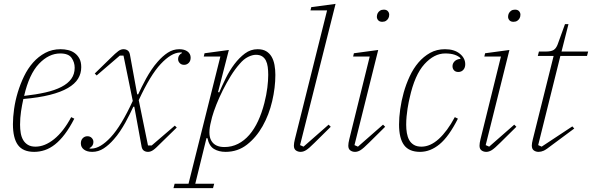

<svg xmlns="http://www.w3.org/2000/svg" viewBox="-20 -775 3068 995"><path d="M157 12Q99 12 73 -23.5Q47 -59 47 -132Q47 -167 53 -210Q59 -253 72 -296Q85 -339 104.5 -379.5Q124 -420 151.5 -451Q179 -482 214.5 -501Q250 -520 294 -520Q314 -520 333 -515.5Q352 -511 367 -500Q382 -489 391.5 -471.5Q401 -454 401 -427Q401 -394 384.5 -367Q368 -340 332 -319Q296 -298 239 -283.5Q182 -269 101 -262Q94 -231 89 -197.5Q84 -164 84 -129Q84 -106 87.5 -85.5Q91 -65 100 -49.5Q109 -34 124.5 -24.5Q140 -15 164 -15Q212 -15 260.5 -54Q309 -93 349 -168L365 -160Q341 -113 316 -80Q291 -47 265 -26.5Q239 -6 212 3Q185 12 157 12ZM105 -278Q167 -285 215.5 -296Q264 -307 298 -324.5Q332 -342 349.5 -366.5Q367 -391 367 -424Q367 -452 351 -475Q335 -498 292 -498Q233 -498 182 -444.5Q131 -391 105 -278Z M458 12Q431 12 415 0Q399 -12 399 -32Q399 -49 409 -59Q419 -69 433 -69Q447 -69 455.5 -60Q464 -51 464 -40Q464 -28 458 -19.5Q452 -11 444 -8L445 -5H455Q500 -6 554 -64Q608 -122 668 -252L620 -487H601L481 -384L471 -394L552 -473Q566 -487 576 -496Q586 -505 593.5 -510.5Q601 -516 607.5 -518Q614 -520 620 -520Q632 -520 641 -514Q650 -508 653 -494L691 -286H696Q704 -303 714.5 -324.5Q725 -346 737.5 -368.5Q750 -391 765 -413.5Q780 -436 797 -455Q822 -484 849.5 -502Q877 -520 909 -520Q936 -520 952 -508Q968 -496 968 -476Q968 -459 958 -449Q948 -439 934 -439Q920 -439 911.5 -448Q903 -457 903 -468Q903 -480 909 -488.5Q915 -497 923 -500L922 -503H912Q867 -501 813 -443.5Q759 -386 699 -256L747 -21H766L886 -124L896 -114L815 -35Q801 -21 791 -11.5Q781 -2 773.5 3Q766 8 759.5 10Q753 12 747 12Q735 12 726 6Q717 0 714 -14L676 -222H671Q663 -205 652.5 -183.5Q642 -162 629.5 -139.5Q617 -117 602 -94.5Q587 -72 570 -53Q545 -24 517.5 -6Q490 12 458 12Z M885 177H957L1122 -482H1036L1040 -499L1166 -516L1110 -298L1116 -296Q1131 -331 1150.5 -370.5Q1170 -410 1195 -443Q1220 -476 1249.5 -498Q1279 -520 1315 -520Q1342 -520 1359.5 -509.5Q1377 -499 1387.5 -481Q1398 -463 1402.5 -438.5Q1407 -414 1407 -387Q1407 -321 1390.5 -250.5Q1374 -180 1341 -121.5Q1308 -63 1260 -25.5Q1212 12 1149 12Q1114 12 1089 -3Q1064 -18 1055 -59H1050L992 177H1090L1084 200H879ZM1143 -13Q1181 -13 1213.5 -29.5Q1246 -46 1272 -76Q1298 -106 1317.5 -148Q1337 -190 1350 -241Q1361 -284 1365.5 -321Q1370 -358 1370 -387Q1370 -409 1367.5 -428Q1365 -447 1358 -461Q1351 -475 1338.5 -483Q1326 -491 1306 -491Q1288 -491 1265.5 -480Q1243 -469 1222 -444Q1198 -417 1176 -381.5Q1154 -346 1135 -308Q1116 -270 1101.5 -233.5Q1087 -197 1079 -168L1074 -147Q1056 -79 1075 -46Q1094 -13 1143 -13Z M1538 12Q1524 12 1513.5 4.5Q1503 -3 1503 -20Q1503 -33 1508 -53L1675 -721H1589L1593 -738L1719 -755L1535 -23L1553 -15L1683 -129L1694 -118L1610 -35Q1581 -6 1566.5 3Q1552 12 1538 12Z M1820 12Q1806 12 1795.5 4.5Q1785 -3 1785 -20Q1785 -33 1790 -53L1896 -482H1810L1814 -499L1940 -516L1817 -23L1835 -15L1965 -129L1976 -118L1892 -35Q1863 -6 1848.5 3Q1834 12 1820 12ZM1961 -662Q1947 -662 1940 -670Q1933 -678 1933 -688Q1933 -698 1937 -706Q1941 -714 1949 -719.5Q1957 -725 1969 -725Q1983 -725 1990 -717Q1997 -709 1997 -699Q1997 -689 1993 -681Q1989 -673 1981 -667.5Q1973 -662 1961 -662Z M2157 12Q2100 12 2074 -23Q2048 -58 2048 -130Q2048 -166 2054 -209Q2060 -252 2072 -295Q2084 -338 2103 -379Q2122 -420 2148.5 -451Q2175 -482 2209 -501Q2243 -520 2286 -520Q2334 -520 2362.5 -497Q2391 -474 2391 -442Q2391 -424 2381 -413Q2371 -402 2355 -402Q2341 -402 2333 -410.5Q2325 -419 2325 -432Q2325 -446 2335.5 -457Q2346 -468 2366 -470V-474Q2355 -485 2335.5 -491.5Q2316 -498 2287 -498Q2230 -498 2179.5 -442.5Q2129 -387 2103 -268Q2101 -260 2098 -245.5Q2095 -231 2092 -212Q2089 -193 2087 -171.5Q2085 -150 2085 -128Q2085 -106 2088.5 -85.5Q2092 -65 2100.5 -49.5Q2109 -34 2124.5 -24.5Q2140 -15 2164 -15Q2210 -15 2254 -55Q2298 -95 2337 -168L2353 -160Q2306 -67 2258 -27.5Q2210 12 2157 12Z M2500 12Q2486 12 2475.5 4.5Q2465 -3 2465 -20Q2465 -33 2470 -53L2576 -482H2490L2494 -499L2620 -516L2497 -23L2515 -15L2645 -129L2656 -118L2572 -35Q2543 -6 2528.5 3Q2514 12 2500 12ZM2641 -662Q2627 -662 2620 -670Q2613 -678 2613 -688Q2613 -698 2617 -706Q2621 -714 2629 -719.5Q2637 -725 2649 -725Q2663 -725 2670 -717Q2677 -709 2677 -699Q2677 -689 2673 -681Q2669 -673 2661 -667.5Q2653 -662 2641 -662Z M2771 12Q2757 12 2746.5 4.5Q2736 -3 2736 -21Q2736 -32 2741 -52L2849 -485H2767L2773 -508H2810Q2836 -508 2849 -516Q2862 -524 2870 -545L2908 -650H2926L2890 -508H3028L3022 -485H2884L2769 -23L2787 -15L2946 -120L2956 -109L2840 -23Q2811 0 2797.5 6Q2784 12 2771 12Z"/></svg>

Font: IBM Plex Serif ExtraLight
Style: Italic
Weight: 200
Italic angle: -14°
Designer: Mike Abbink, Paul van der Laan, Pieter van Rosmalen
Foundry: Bold Monday
Version: Version 2.5